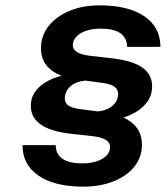

<svg xmlns="http://www.w3.org/2000/svg" viewBox="-20 -684 619 717"><path d="M330 -175 241 -185Q95 -202 95 -289Q95 -329 125.5 -358Q156 -387 210 -401Q133 -431 133 -503Q133 -550 161 -586Q189 -622 238.5 -643Q288 -664 352 -664Q460 -664 519.5 -623Q579 -582 579 -509H455Q453 -577 356 -577Q310 -577 281 -559.5Q252 -542 252 -515Q252 -484 313 -476L401 -466Q476 -457 512 -431.5Q548 -406 548 -361Q548 -321 519.5 -291Q491 -261 441 -245Q510 -214 510 -143Q510 -97 482 -62Q454 -27 404.5 -7Q355 13 290 13Q184 13 124 -28Q64 -69 64 -142H188Q189 -74 287 -74Q333 -74 362 -91Q391 -108 391 -136Q391 -167 330 -175ZM283 -276 345 -268Q379 -271 400 -289Q421 -307 421 -334Q421 -351 406.5 -361Q392 -371 359 -375L298 -383Q264 -380 243 -361.5Q222 -343 222 -316Q222 -299 236 -289.5Q250 -280 283 -276Z"/></svg>

Font: Overused Grotesk SemiBold
Style: Italic
Weight: 600
Italic angle: -10°
Version: Version 0.003